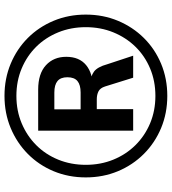

<svg xmlns="http://www.w3.org/2000/svg" viewBox="25 -780 765 855"><g transform="rotate(-90 407.5 -352.5)"><path d="M408 10Q331 10 265 -17.5Q199 -45 149.5 -94.5Q100 -144 72.5 -210Q45 -276 45 -353Q45 -430 72.5 -496Q100 -562 149.5 -611Q199 -660 265 -687.5Q331 -715 408 -715Q485 -715 551 -687.5Q617 -660 666 -611Q715 -562 742.5 -496Q770 -430 770 -353Q770 -276 742.5 -210Q715 -144 666 -94.5Q617 -45 551 -17.5Q485 10 408 10ZM408 -43Q474 -43 530 -66.5Q586 -90 627 -132Q668 -174 691 -230.5Q714 -287 714 -353Q714 -419 691 -475.5Q668 -532 627 -573.5Q586 -615 530 -638.5Q474 -662 408 -662Q342 -662 286 -638.5Q230 -615 188.5 -573.5Q147 -532 124 -475.5Q101 -419 101 -353Q101 -287 124 -230.5Q147 -174 188.5 -132Q230 -90 286 -66.5Q342 -43 408 -43ZM253 -142V-565H436Q507 -565 544.5 -530.5Q582 -496 582 -440Q582 -382 545 -351.5Q508 -321 441 -321L463 -332Q495 -332 516 -316.5Q537 -301 549 -257L587 -142H489L450 -267Q443 -289 428 -296.5Q413 -304 393 -304H333L349 -315V-142ZM348 -376H423Q457 -376 474 -390Q491 -404 491 -435Q491 -465 474 -479Q457 -493 423 -493H348Z"/></g></svg>

Font: NunitoSans3
Style: Bold
Weight: 700
Designer: Vernon Adams
Foundry: Vernon Adams
Version: Version 3.101;gftools[0.9.27]